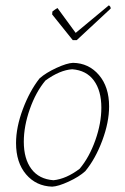

<svg xmlns="http://www.w3.org/2000/svg" viewBox="-20 -692 468 718"><path d="M252 -542 175 -638 176 -649Q186 -657 195 -662L263 -569L387 -672Q394 -668 394 -660L267 -542ZM175 6Q115 4 77.5 -40Q40 -84 40 -157Q40 -216 65.5 -284Q91 -352 128 -399Q152 -420 191 -438Q230 -456 253 -457Q312 -456 350 -411.5Q388 -367 388 -294Q388 -235 362.5 -166.5Q337 -98 299 -52Q276 -31 237 -13Q198 5 175 6ZM180 -18Q228 -23 278 -61Q314 -104 336.5 -167.5Q359 -231 359 -289Q359 -353 331 -391Q303 -429 250 -433Q204 -430 150 -391Q114 -348 91.5 -284Q69 -220 69 -162Q69 -98 97.5 -60Q126 -22 180 -18Z"/></svg>

Font: Albura ExtraLight
Style: Italic
Weight: 156
Italic angle: -7°
Designer: Mercedes Jáuregui
Foundry: Omnibus-Type Team
Version: Version 1.000